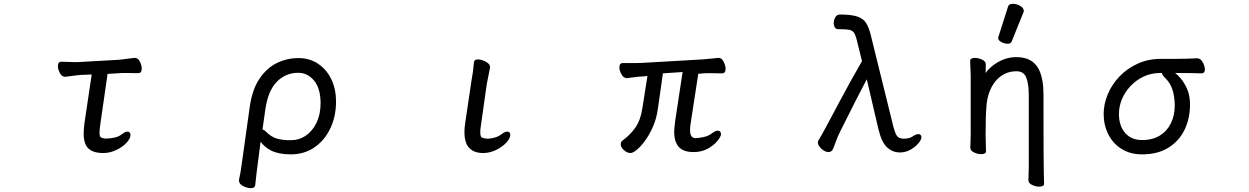

<svg xmlns="http://www.w3.org/2000/svg" viewBox="-20 -790 6540 1005"><path d="M722 -431Q722 -407 704 -407L639 -408H619Q617 -408 543 -403L505 -139Q501 -112 501 -94.5Q501 -77 507 -72Q513 -67 529 -65H540Q558 -65 580 -70Q601 -74 618 -87.5Q635 -101 647 -101Q663 -101 663 -83Q663 -65 642 -42.5Q621 -20 588 -4.5Q555 11 521 11Q468 11 443 -12.5Q418 -36 418 -91Q418 -113 422 -145L460 -400L405 -398Q388 -397 361 -393Q334 -389 322 -388H321Q304 -388 293.5 -407.5Q283 -427 283 -444Q283 -467 302 -467Q311 -467 334 -466Q376 -464 388 -465L601 -477Q622 -479 646.5 -482.5Q671 -486 684 -487H686Q703 -487 712.5 -467Q722 -447 722 -431Z M1739 -259Q1739 -182 1709.5 -119Q1680 -56 1626.5 -19Q1573 18 1502 18Q1439 18 1399 -2Q1366 -19 1344 -48Q1318 149 1316 178V179Q1314 195 1292 195Q1275 195 1253 184Q1231 173 1231 155V152V151Q1239 118 1246 64L1287 -229Q1300 -322 1338.5 -378.5Q1377 -435 1430 -460.5Q1483 -486 1542 -486Q1601 -486 1646 -455.5Q1691 -425 1715 -373.5Q1739 -322 1739 -259ZM1658 -249Q1658 -327 1624 -368Q1590 -409 1541 -409Q1475 -409 1429 -362Q1383 -315 1369 -218L1354 -113Q1363 -110 1373 -100Q1399 -74 1428 -65Q1457 -56 1501 -56Q1545 -56 1580.5 -80Q1616 -104 1637 -148Q1658 -192 1658 -249Z M2461 -466Q2464 -479 2481 -479Q2493 -479 2507.5 -474Q2522 -469 2533.5 -460Q2545 -451 2545 -439V-436L2528 -350Q2495 -121 2494.5 -113.5Q2494 -106 2494 -98Q2494 -72 2504 -69Q2518 -64 2532.5 -64Q2547 -64 2568 -69.5Q2589 -75 2606 -88Q2623 -101 2633.5 -101Q2644 -101 2647.5 -96Q2651 -91 2651 -84Q2651 -65 2629.5 -42.5Q2608 -20 2575.5 -4.5Q2543 11 2509 11Q2455 11 2430 -23Q2411 -49 2411 -96Q2411 -120 2415 -146L2447 -362Q2457 -415 2461 -465Z M3778 -430Q3778 -406 3760 -406L3696 -407H3676Q3671 -407 3635 -404L3595 -143Q3592 -125 3592 -111Q3592 -84 3600.5 -75.5Q3609 -67 3619 -67Q3637 -67 3662.5 -72.5Q3688 -78 3706.5 -92Q3725 -106 3735.5 -106Q3746 -106 3750 -100.5Q3754 -95 3754 -88Q3754 -75 3735 -52Q3716 -29 3684 -11.5Q3652 6 3611 6Q3557 6 3533 -21Q3509 -48 3509 -100Q3509 -115 3514 -156L3553 -413L3450 -406L3424 -224Q3417 -171 3398.5 -128.5Q3380 -86 3357.5 -55Q3335 -24 3314 -6.5Q3293 11 3280 11Q3262 11 3245 -5Q3229 -20 3229 -35Q3229 -46 3238 -54Q3277 -82 3305 -121Q3333 -160 3343 -227L3369 -392L3345 -390Q3321 -389 3297.5 -385.5Q3274 -382 3262 -381H3261Q3244 -381 3233 -401Q3222 -421 3222 -437Q3222 -460 3241 -460H3312Q3329 -460 3344 -461L3656 -479Q3727 -485 3738 -487H3739H3742Q3758 -487 3768 -466.5Q3778 -446 3778 -430Z M4706 -64H4712Q4722 -64 4734.5 -66.5Q4747 -69 4754 -74Q4774 -88 4787 -88Q4794 -88 4798.5 -84Q4803 -80 4803 -72Q4803 -58 4786.5 -39Q4770 -20 4745 -6Q4720 8 4691 8Q4652 8 4623.5 -18.5Q4595 -45 4579 -110L4517 -375Q4467 -281 4377 -100Q4364 -74 4356 -51Q4346 -23 4340 -10Q4333 6 4316 6Q4299 6 4280 -11Q4261 -28 4261 -44Q4261 -50 4264 -55Q4279 -79 4311 -139L4375 -259Q4435 -372 4492 -470L4465 -579Q4458 -608 4449.5 -619.5Q4441 -631 4425 -634Q4409 -637 4380 -637H4369Q4356 -637 4350 -646.5Q4344 -656 4344 -670Q4344 -684 4352 -699Q4360 -714 4377 -714Q4437 -714 4468.5 -703Q4500 -692 4514.5 -668Q4529 -644 4538 -606L4656 -128Q4666 -91 4675 -78.5Q4684 -66 4706 -64Z M5256 -754Q5260 -770 5281 -770Q5302 -770 5320.5 -759Q5339 -748 5339 -732Q5339 -728 5337 -725L5276 -574Q5271 -561 5254.5 -561Q5238 -561 5221.5 -570Q5205 -579 5205 -590Q5205 -597 5207 -600ZM5419 187Q5402 187 5382.5 178Q5363 169 5363 153Q5364 137 5364 121.5Q5364 106 5365 86V-293Q5365 -352 5351 -386Q5338 -417 5300 -417Q5234 -417 5190 -364Q5148 -311 5143 -229V-228Q5139 -184 5139 -79Q5139 -56 5141 2Q5141 17 5115 17Q5098 17 5078.5 8Q5059 -1 5059 -17Q5059 -44 5061 -88V-395Q5058 -458 5058 -471Q5058 -487 5084 -487Q5101 -487 5120.5 -478Q5140 -469 5140 -453L5139 -408Q5161 -439 5199 -462Q5247 -491 5300 -491Q5387 -491 5419 -424Q5442 -375 5442 -297Q5442 71 5443.5 104Q5445 137 5445 172Q5445 187 5419 187Z M6270 -406Q6204 -408 6144 -408H6131Q6161 -385 6182 -348Q6209 -302 6209 -243Q6209 -170 6180.5 -111Q6152 -52 6096 -17Q6040 18 5958 18Q5897 18 5851.5 -10Q5806 -38 5781.5 -86.5Q5757 -135 5757 -194Q5757 -245 5778.5 -296.5Q5800 -348 5839.5 -389.5Q5879 -431 5934.5 -456.5Q5990 -482 6058 -482H6140Q6194 -482 6245 -485H6246Q6264 -485 6275.5 -464Q6287 -443 6287 -426Q6287 -417 6282.5 -411.5Q6278 -406 6270 -406ZM6062 -408H6054Q6005 -408 5965.5 -389Q5926 -370 5897 -339Q5868 -308 5852.5 -270.5Q5837 -233 5837 -194Q5837 -131 5869.5 -94Q5902 -57 5958 -57Q6014 -57 6052 -81Q6090 -105 6109.5 -146Q6129 -187 6129 -235.5Q6129 -284 6117 -321Q6105 -358 6074 -387Q6064 -397 6062 -408Z"/></svg>

Font: Moon Stars Kai HW
Style: Bold
Weight: 700
Designer: GuiWonder
Version: Version 1.101